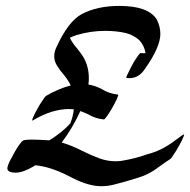

<svg xmlns="http://www.w3.org/2000/svg" viewBox="-20 -562 644 650"><path d="M323.2 68.4Q280.8 68.4 227.5 41.5L211.9 33.7Q148.9 1.5 99.1 -2.4L93.3 1.5Q57.6 22.5 33.2 22.5Q4.9 22.5 4.9 7.8L5.4 3.9Q8.8 -10.7 21.5 -31.7Q36.6 -62.5 52.7 -81.5Q53.2 -81.5 53.2 -82Q57.1 -85.9 60.5 -87.4Q68.8 -89.4 86.9 -89.4Q108.9 -89.4 147 -86.9Q189.5 -112.8 218.3 -144.5L219.7 -148.9Q227.1 -167.5 230 -191.9Q222.2 -192.9 214.4 -192.9Q155.3 -192.9 91.3 -154.3L89.8 -153.8Q89.4 -153.8 88.9 -154.8L90.3 -160.6Q95.7 -174.3 103 -187Q115.7 -210.9 124.5 -222.7Q131.3 -233.9 135.7 -237.3Q174.8 -260.7 219.7 -272.9Q208.5 -294.4 191.9 -314Q185.5 -320.3 173.3 -339.4Q163.6 -354.5 163.6 -371.1Q163.6 -387.7 171.4 -402.8Q210.9 -489.7 257.3 -514.6Q309.6 -542 384.3 -542Q481.9 -542 510.7 -496.1Q522.9 -471.7 522.9 -447.3Q522.9 -402.8 471.2 -329.6Q450.7 -297.4 418 -297.4Q407.2 -297.4 407.2 -299.3Q407.2 -302.2 423.8 -335Q433.6 -354.5 446.3 -372.1L449.7 -376.5Q453.6 -382.3 456.1 -382.3Q461.4 -381.8 467.3 -381.8H472.7Q468.8 -407.7 451.2 -426.3Q432.6 -442.9 407.7 -449.7Q376 -457.5 335.9 -457.5Q287.1 -457.5 239.7 -443.4Q227.5 -439.5 216.3 -434.1Q226.1 -414.6 241.2 -397.9L252 -383.8Q280.8 -346.7 280.8 -297.4Q280.8 -286.6 279.3 -275.9Q301.8 -272 323.2 -261.2Q347.7 -245.1 379.9 -241.7Q380.4 -241.7 380.4 -240.7Q380.4 -238.3 377 -230.5L376 -227.5Q361.3 -196.3 341.8 -168Q341.3 -168 340.8 -167Q334.5 -157.7 331.5 -157.7Q303.2 -160.2 278.8 -174.8L274.4 -176.8Q263.2 -182.1 252 -186Q226.6 -129.9 189 -79.6Q225.6 -68.4 259.3 -50.8Q288.6 -36.1 319.3 -24.9Q344.7 -16.1 371.1 -16.1Q381.8 -16.1 392.6 -17.6Q442.9 -26.4 478 -39.6Q527.3 -51.8 571.8 -85.9Q599.6 -106.9 602.5 -106.9Q603.5 -106.9 603.5 -106.4Q603.5 -105 602.5 -102.5L601.6 -100.1Q596.2 -86.4 588.9 -73.7Q576.2 -49.8 567.4 -38.1Q560.1 -25.9 556.2 -23.4Q542.5 -15.1 514.6 5.4Q484.9 28.3 449.2 39.1L420.4 47.9Q397.9 54.7 375 60.5Q349.1 68.4 323.2 68.4Z"/></svg>

Font: Terrible Cursive
Style: Regular
Weight: 400
Designer: GGBotNet
Foundry: GGBotNet
Version: 1.00